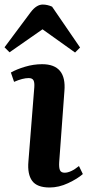

<svg xmlns="http://www.w3.org/2000/svg" viewBox="-38 -810 388 844"><path d="M190.9 -780.8 314 -601.1 292 -579.1 148.9 -681.2 3.9 -580.1 -18.1 -602.1 97.2 -756.8Q122.6 -790 149.9 -790Q169.9 -790 190.9 -780.8ZM86.9 -100.1 112.8 -426.8Q114.3 -448.2 108.9 -457.5Q103.5 -466.8 87.9 -466.8Q62 -466.8 23.9 -450.2L9.8 -491.2Q34.7 -505.4 72 -516.6Q109.4 -527.8 147 -527.8Q255.4 -527.8 245.1 -409.2L222.2 -97.2Q220.7 -72.8 225.6 -61.8Q230.5 -50.8 246.1 -50.8Q272.9 -50.8 309.1 -80.1L326.2 -44.9Q302.2 -23.9 261.5 -4.9Q220.7 14.2 180.2 14.2Q124.5 14.2 103.3 -15.1Q82 -44.4 86.9 -100.1Z"/></svg>

Font: Literata SemiBold
Style: Italic
Weight: 650
Italic angle: -2.39999°
Designer: Latin by Veronika Burian and Jose Scaglione. Greek by Irene Vlachou. Cyrillic by Vera Evstafieva
Foundry: TypeTogether
Version: Version 3.021